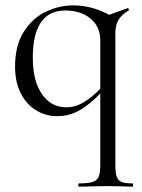

<svg xmlns="http://www.w3.org/2000/svg" viewBox="-20 -419 528 714"><path d="M473 275Q449 275 435 274L380 273L321 274Q304 275 274 275Q271 275 271 269Q271 263 274 263Q308 263 324.5 257.5Q341 252 347 238Q353 224 353 194V-72Q318 -34 279 -10.5Q240 13 192 13Q150 13 114 -9Q78 -31 57 -72.5Q36 -114 36 -171Q36 -250 68.5 -301Q101 -352 150.5 -375.5Q200 -399 253 -399Q321 -399 386 -364L453 -388L455 -389Q458 -389 459 -384.5Q460 -380 457 -379Q433 -365 421 -345.5Q409 -326 409 -295V194Q409 224 414 238Q419 252 432 257.5Q445 263 473 263Q475 263 475 269Q475 275 473 275ZM353 -89V-269Q353 -320 316.5 -350Q280 -380 223 -380Q102 -380 102 -204Q102 -118 136 -69Q170 -20 226 -20Q260 -20 291 -38.5Q322 -57 353 -89Z"/></svg>

Font: Cormorant Garamond
Style: Regular
Weight: 400
Designer: Christian Thalmann (Catharsis Fonts)
Version: Version 3.000